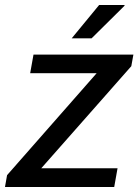

<svg xmlns="http://www.w3.org/2000/svg" viewBox="-34 -743 552 763"><path d="M251 -590.8 359.9 -723.1H460.9V-720.2L330.1 -590.8ZM-14.2 0 -5.9 -46.9 350.1 -452.1H85.9L99.1 -525.9H496.1L487.8 -480L129.9 -74.2H433.1L419.9 0Z"/></svg>

Font: Archivo
Style: Italic
Weight: 400
Italic angle: -10°
Designer: Hector Gatti
Foundry: Omnibus-Type
Version: Version 2.001